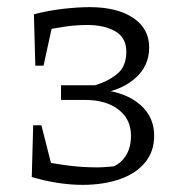

<svg xmlns="http://www.w3.org/2000/svg" viewBox="-20 -510 505 538"><path d="M211 8Q178 8 142 2.5Q106 -3 69 -14L85 -61Q132 -51 172 -46Q212 -41 252 -41Q264 -41 276 -42Q288 -43 299 -44Q321 -54 334 -76Q347 -98 347 -130Q347 -176 312 -203Q277 -230 218 -230H151V-271H246Q283 -282 308.5 -303Q334 -324 334 -365Q334 -404 303.5 -422Q273 -440 224 -440Q193 -440 159.5 -435Q126 -430 88 -422L75 -470Q118 -481 159 -485.5Q200 -490 231 -490Q308 -490 353 -460Q398 -430 398 -377Q398 -327 362 -293.5Q326 -260 267 -249L268 -258Q335 -250 373.5 -216Q412 -182 412 -130Q412 -85 386 -54Q360 -23 314.5 -7.5Q269 8 211 8ZM133 -13 69 -14 73 -159H96ZM79 -326 75 -470 133 -468 102 -326Z"/></svg>

Font: Piazzolla 24pt Light
Style: Regular
Weight: 300
Designer: Juan Pablo del Peral
Foundry: Huerta Tipografica
Version: Version 2.005